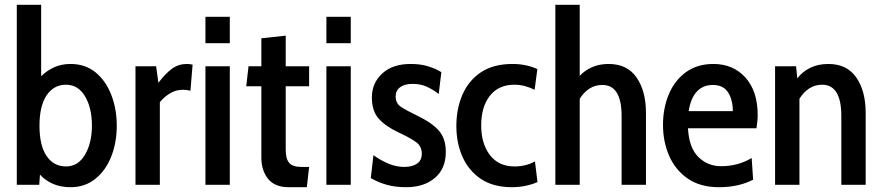

<svg xmlns="http://www.w3.org/2000/svg" viewBox="-20 -770 3672 800"><path d="M274 10Q195 10 146.5 -42.5L143.5 0H50V-750H151.5V-452.5Q175.5 -476 206 -489.8Q236.5 -503.5 274 -503.5Q336 -503.5 379 -467.8Q422 -432 444.2 -373.5Q466.5 -315 466.5 -246.5Q466.5 -176 443.5 -117.8Q420.5 -59.5 377.2 -24.8Q334 10 274 10ZM255 -76.5Q305.5 -76.5 334.2 -125.5Q363 -174.5 363 -246.5Q363 -320.5 334.2 -368.8Q305.5 -417 255 -417Q204 -417 174.2 -372.8Q144.5 -328.5 144.5 -246.5Q144.5 -163 174.2 -119.8Q204 -76.5 255 -76.5Z M544.5 0V-494H630.5L640 -425Q669.5 -464 696.8 -483.8Q724 -503.5 758 -503.5Q771.5 -503.5 782.5 -500.5L773.5 -392Q759 -396 742.5 -396Q712.5 -396 687.8 -380.8Q663 -365.5 646 -344V0Z M836 -590V-700H937.5V-590ZM836 0V-494H937.5V0Z M1183.5 10Q1124.5 10 1096.8 -25Q1069 -60 1069 -113V-410.5H1006L1015.5 -494H1069V-610.5L1170.5 -621.5V-494H1268V-410.5H1170.5V-146Q1170.5 -107.5 1185.2 -91Q1200 -74.5 1234.5 -74.5H1268L1258.5 10Z M1340 -590V-700H1441.5V-590ZM1340 0V-494H1441.5V0Z M1671.5 10Q1627.5 10 1592.2 0.2Q1557 -9.5 1525 -28L1536 -123.5Q1567 -101 1599.5 -87.8Q1632 -74.5 1664 -74.5Q1698 -74.5 1717.8 -88.2Q1737.5 -102 1737.5 -129Q1737.5 -158.5 1717 -175.2Q1696.5 -192 1641 -218Q1586.5 -243.5 1558 -275.5Q1529.5 -307.5 1529.5 -363.5Q1529.5 -424.5 1572.8 -464Q1616 -503.5 1691 -503.5Q1732 -503.5 1763 -494Q1794 -484.5 1819 -469.5L1808 -378.5Q1783 -397.5 1757.8 -409Q1732.5 -420.5 1698.5 -420.5Q1666.5 -420.5 1647.5 -406.8Q1628.5 -393 1628.5 -367.5Q1628.5 -340 1650.2 -325.2Q1672 -310.5 1717.5 -288.5Q1780 -258.5 1808.8 -225.5Q1837.5 -192.5 1837.5 -137Q1837.5 -67.5 1792.2 -28.8Q1747 10 1671.5 10Z M2113 10Q2035 10 1983.8 -24.5Q1932.5 -59 1907 -116.8Q1881.5 -174.5 1881.5 -245Q1881.5 -317 1907 -375.8Q1932.5 -434.5 1984.2 -469Q2036 -503.5 2115.5 -503.5Q2146 -503.5 2172.8 -497.5Q2199.5 -491.5 2219 -482L2207.5 -396Q2188.5 -405.5 2167.5 -411.2Q2146.5 -417 2123 -417Q2057.5 -417 2021.2 -371Q1985 -325 1985 -247.5Q1985 -171.5 2021.2 -124Q2057.5 -76.5 2124 -76.5Q2171 -76.5 2209 -97.5L2219.5 -11.5Q2200.5 -2.5 2172 3.8Q2143.5 10 2113 10Z M2294 0V-750H2395.5V-454Q2417.5 -477.5 2447.8 -490.5Q2478 -503.5 2516 -503.5Q2593.5 -503.5 2632.5 -447Q2671.5 -390.5 2671.5 -299.5V0H2570V-286.5Q2570 -416 2490 -416Q2459.5 -416 2436 -400.8Q2412.5 -385.5 2395.5 -358.5V0Z M2975.5 10Q2898 10 2846.2 -25.5Q2794.5 -61 2768.5 -120Q2742.5 -179 2742.5 -249.5Q2742.5 -319.5 2766.8 -377.2Q2791 -435 2838 -469.2Q2885 -503.5 2952.5 -503.5Q3035 -503.5 3086 -446.8Q3137 -390 3137 -290.5Q3137 -277.5 3135.5 -263.8Q3134 -250 3132 -235.5H2846.5Q2851 -154 2890 -115.8Q2929 -77.5 2984.5 -77.5Q3054.5 -77.5 3112 -111.5L3118 -21.5Q3091.5 -7 3055.2 1.5Q3019 10 2975.5 10ZM2849.5 -307H3033.5Q3033.5 -353 3014 -384.5Q2994.5 -416 2950 -416Q2909.5 -416 2883.8 -388.8Q2858 -361.5 2849.5 -307Z M3209.5 0V-494H3297L3302 -443.5Q3324 -472 3356.8 -487.8Q3389.5 -503.5 3431.5 -503.5Q3509 -503.5 3548 -447Q3587 -390.5 3587 -299.5V0H3485.5V-286.5Q3485.5 -417 3405.5 -417Q3375.5 -417 3351.8 -401.5Q3328 -386 3311 -358.5V0Z"/></svg>

Font: Cabin Condensed Medium
Style: Regular
Weight: 500
Width: 3
Designer: Pablo Impallari
Foundry: Pablo Impallari. http://www.impallari.com Igino Marini. http://www.ikern.com
Version: Version 3.001; ttfautohint (v1.8.3)